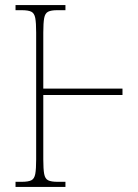

<svg xmlns="http://www.w3.org/2000/svg" viewBox="-20 -734 542 754"><path d="M41 0V-20H65Q91 -20 103 -26Q115 -32 118.5 -51Q122 -70 122 -108V-606Q122 -644 118.5 -663Q115 -682 103 -688Q91 -694 65 -694H41V-714H237V-694H205Q181 -694 169 -688Q157 -682 153.5 -663Q150 -644 150 -606V-386H461V-361H150V-108Q150 -70 153.5 -51Q157 -32 169 -26Q181 -20 206 -20H237V0Z"/></svg>

Font: Noto Serif Condensed Thin
Style: Regular
Weight: 100
Width: 3
Designer: Monotype Design Team
Foundry: Monotype Imaging Inc.
Version: Version 2.013; ttfautohint (v1.8.4.7-5d5b)